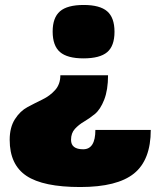

<svg xmlns="http://www.w3.org/2000/svg" viewBox="-20 -533 649 773"><path d="M415 -230Q415 -171 399.5 -131.5Q384 -92 362 -74Q340 -56 318.5 -43.5Q297 -31 281.5 -14Q266 3 266 30Q266 68 315 68Q364 68 364 -10H587Q587 111 519.5 165.5Q452 220 303 220Q154 220 86.5 175Q19 130 19 30Q19 -20 40 -53Q61 -86 91 -102Q121 -118 151 -132.5Q181 -147 202 -170.5Q223 -194 223 -230ZM316 -298Q251 -298 221.5 -323.5Q192 -349 192 -406Q192 -462 221.5 -487.5Q251 -513 317 -513Q382 -513 411.5 -487.5Q441 -462 441 -405Q441 -348 411.5 -323Q382 -298 316 -298Z"/></svg>

Font: Fivo Sans Modern ExtBlk
Style: Regular
Weight: 950
Designer: Alexander Slobzheninov
Foundry: Alexander Slobzheninov
Version: 1.0